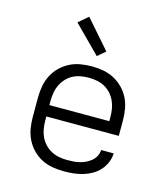

<svg xmlns="http://www.w3.org/2000/svg" viewBox="-114 -850 828 947"><g transform="rotate(15 300.0 -376.5)"><path d="M301 8Q271 8 242 3Q213 -2 187 -15Q161 -28 140 -49.5Q119 -71 106 -97Q93 -123 88 -152Q83 -181 83 -210V-310Q83 -339 88 -368Q93 -397 106 -423Q119 -449 140 -470Q161 -491 187 -504.5Q213 -518 242 -523Q271 -528 300 -528Q329 -528 358 -523Q387 -518 413 -504.5Q439 -491 460 -470Q481 -449 494 -423Q507 -397 512 -368Q517 -339 517 -310V-231H147V-210Q147 -189 150.5 -168Q154 -147 163 -128Q172 -109 186.5 -93.5Q201 -78 219.5 -68Q238 -58 259 -54Q280 -50 301 -50Q317 -50 333 -51Q349 -52 365 -56Q381 -60 395.5 -67Q410 -74 422.5 -84.5Q435 -95 442.5 -109.5Q450 -124 451 -141H515Q514 -116 504.5 -93.5Q495 -71 478.5 -53Q462 -35 441 -23Q420 -11 396.5 -4Q373 3 349 5.5Q325 8 301 8ZM147 -289H453V-310Q453 -331 449.5 -352Q446 -373 437 -392Q428 -411 414 -426.5Q400 -442 381.5 -452Q363 -462 342 -466Q321 -470 300 -470Q279 -470 258 -466Q237 -462 218.5 -452Q200 -442 186 -426.5Q172 -411 163 -392Q154 -373 150.5 -352Q147 -331 147 -310ZM310 -583 175 -719 224 -761 350 -617Z"/></g></svg>

Font: Iosevka Light Extended
Style: Regular
Weight: 300
Width: 7
Monospace: yes
Designer: Belleve Invis
Foundry: Belleve Invis
Version: Version 32.5.0; ttfautohint (v1.8.4)